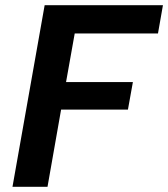

<svg xmlns="http://www.w3.org/2000/svg" viewBox="-20 -720 648 740"><path d="M28.1 0 152.1 -700H608L588.9 -591.1H268L234.6 -403.8H492.2L473.1 -297.7H215.5L163.1 0Z"/></svg>

Font: DM Sans 9pt
Style: Italic
Weight: 400
Italic angle: -10°
Designer: Colophon Foundry, Jonny Pinhorn
Foundry: Colophon Foundry
Version: Version 4.004